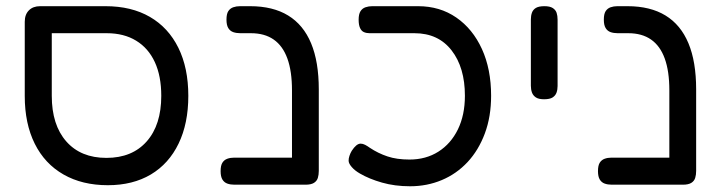

<svg xmlns="http://www.w3.org/2000/svg" viewBox="-20 -602 2378 636"><path d="M337.2 11.5Q252.5 11.5 190.4 -24Q128.2 -59.5 95.1 -126Q62 -192.5 62 -283.8V-529.8Q62 -554 75.8 -567.8Q89.5 -581.5 112.8 -581.5H329.5Q415.5 -581.5 476.6 -546Q537.8 -510.5 570.8 -443.8Q603.8 -377 603.8 -284.5Q603.8 -193 571.6 -126.4Q539.5 -59.8 479.8 -24.1Q420 11.5 337.2 11.5ZM332.5 -79Q417.8 -79 466 -133.6Q514.2 -188.2 514.2 -284.5Q514.2 -350 492.9 -396.2Q471.5 -442.5 431 -467.2Q390.5 -492 333.5 -492H151.5V-284.5Q151.5 -188.2 199.5 -133.6Q247.5 -79 332.5 -79Z M992 9.8Q974.2 9.8 964.5 4.8Q954.8 -0.2 951 -9.4Q947.2 -18.5 947.2 -29V-302.8Q947.2 -366 932 -408Q916.8 -450 886.6 -471Q856.5 -492 811.2 -492H776Q762.8 -492 752.5 -495.6Q742.2 -499.2 736.2 -509Q730.2 -518.8 730.2 -536.8Q730.2 -555.8 736.2 -565Q742.2 -574.2 752.5 -577.9Q762.8 -581.5 775 -581.5H808.5Q884.2 -581.5 934.6 -550.6Q985 -519.8 1010.5 -458.6Q1036 -397.5 1036 -305.8V-36Q1036 -22.8 1032.8 -12.5Q1029.5 -2.2 1019.9 3.8Q1010.2 9.8 992 9.8ZM756.5 9.8Q743.2 9.8 733 6.1Q722.8 2.5 716.8 -7.2Q710.8 -17 710.8 -35Q710.8 -54 716.8 -63.2Q722.8 -72.5 732.9 -76.1Q743 -79.8 755.5 -79.8H995.5L994.5 9.8Z M1338.5 15Q1288 15 1245.5 2.9Q1203 -9.2 1172.2 -27.2Q1155.5 -36.8 1145.4 -48.4Q1135.2 -60 1134.8 -69.2Q1134.5 -76.5 1137.5 -85.6Q1140.5 -94.8 1145.2 -102.5Q1152.8 -114.2 1160.1 -120.2Q1167.5 -126.2 1174.5 -126.2Q1181.8 -126.2 1189.5 -122.2Q1197.2 -118.2 1205 -112.5Q1232.5 -94.2 1263.4 -83.9Q1294.2 -73.5 1336.5 -73.5Q1390.8 -73.5 1432.1 -99.6Q1473.5 -125.8 1496.8 -173.4Q1520 -221 1520 -284.8Q1520 -378.2 1475.9 -435.1Q1431.8 -492 1352.8 -492H1204Q1193.8 -492 1185.5 -495.6Q1177.2 -499.2 1172.6 -509.4Q1168 -519.5 1168 -536.8Q1168 -555 1174 -564.6Q1180 -574.2 1190.6 -577.9Q1201.2 -581.5 1213 -581.5H1365Q1437 -581.5 1491.5 -543.9Q1546 -506.2 1576.4 -439.6Q1606.8 -373 1606.8 -284.8Q1606.8 -215.5 1586 -159.9Q1565.2 -104.2 1528.8 -65.1Q1492.2 -26 1443.4 -5.5Q1394.5 15 1338.5 15Z M1782.2 -273.2Q1764.2 -273.2 1755 -279.4Q1745.8 -285.5 1742.1 -295.6Q1738.5 -305.8 1738.5 -318V-537.8Q1738.5 -550 1742.1 -560.1Q1745.8 -570.2 1755.4 -575.9Q1765 -581.5 1783.2 -581.5Q1801.5 -581.5 1811 -575.4Q1820.5 -569.2 1823.8 -559.5Q1827 -549.8 1827 -536.8V-317Q1827 -304.8 1823.4 -295Q1819.8 -285.2 1810.5 -279.2Q1801.2 -273.2 1782.2 -273.2Z M2242 9.8Q2224.2 9.8 2214.5 4.8Q2204.8 -0.2 2201 -9.4Q2197.2 -18.5 2197.2 -29V-302.8Q2197.2 -366 2182 -408Q2166.8 -450 2136.6 -471Q2106.5 -492 2061.2 -492H2026Q2012.8 -492 2002.5 -495.6Q1992.2 -499.2 1986.2 -509Q1980.2 -518.8 1980.2 -536.8Q1980.2 -555.8 1986.2 -565Q1992.2 -574.2 2002.5 -577.9Q2012.8 -581.5 2025 -581.5H2058.5Q2134.2 -581.5 2184.6 -550.6Q2235 -519.8 2260.5 -458.6Q2286 -397.5 2286 -305.8V-36Q2286 -22.8 2282.8 -12.5Q2279.5 -2.2 2269.9 3.8Q2260.2 9.8 2242 9.8ZM2006.5 9.8Q1993.2 9.8 1983 6.1Q1972.8 2.5 1966.8 -7.2Q1960.8 -17 1960.8 -35Q1960.8 -54 1966.8 -63.2Q1972.8 -72.5 1982.9 -76.1Q1993 -79.8 2005.5 -79.8H2245.5L2244.5 9.8Z"/></svg>

Font: Fredoka Light
Style: Regular
Weight: 300
Designer: Ben Nathan
Foundry: Milena B. Brandão, Ben Nathan
Version: Version 2.001